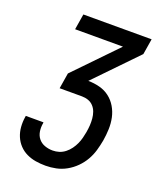

<svg xmlns="http://www.w3.org/2000/svg" viewBox="-138 -824 775 920"><g transform="rotate(20 250.0 -363.5)"><path d="M204 8Q178 8 153.5 4Q129 0 107 -10.5Q85 -21 68.5 -38.5Q52 -56 42.5 -78.5Q33 -101 31 -126.5Q29 -152 33 -177L34 -184H124V-180Q120 -159 123 -138Q126 -117 138.5 -101.5Q151 -86 170.5 -79Q190 -72 211 -72Q228 -72 244 -77Q260 -82 274 -93Q288 -104 298.5 -118.5Q309 -133 316 -148.5Q323 -164 327 -180Q331 -196 334 -212V-213Q337 -230 338 -247Q339 -264 337.5 -281Q336 -298 330.5 -313.5Q325 -329 314 -341Q303 -353 287.5 -358.5Q272 -364 255 -364H141L154 -444L358 -655H114L127 -735H475L462 -655L258 -444Q288 -444 316.5 -436.5Q345 -429 367 -412Q389 -395 403.5 -370.5Q418 -346 424 -318Q430 -290 429 -260Q428 -230 423 -200Q418 -173 410.5 -147Q403 -121 389 -96.5Q375 -72 354.5 -51.5Q334 -31 309 -17Q284 -3 257 2.5Q230 8 204 8Z"/></g></svg>

Font: Iosevka Term Curly Medium
Style: Italic
Weight: 500
Italic angle: -9°
Designer: Belleve Invis
Foundry: Belleve Invis
Version: Version 32.3.0